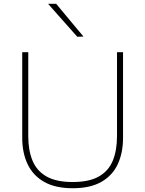

<svg xmlns="http://www.w3.org/2000/svg" viewBox="-20 -990 772 1019"><path d="M366 9Q273.5 9 214.2 -24.8Q155 -58.5 126.5 -118.8Q98 -179 98 -258Q98 -280 98 -314.2Q98 -348.5 98 -390Q98 -431.5 98 -475Q98 -540.5 98 -596.5Q98 -652.5 98 -713H130Q130 -652.5 130 -596.5Q130 -540.5 130 -475V-267Q130 -191.5 152.8 -137Q175.5 -82.5 227.2 -53.2Q279 -24 366 -24Q453 -24 504.5 -53.2Q556 -82.5 578.5 -137Q601 -191.5 601 -268V-475Q601 -540.5 601 -596.5Q601 -652.5 601 -713H633Q633 -652.5 633 -596.5Q633 -540.5 633 -475Q633 -431.5 633 -390Q633 -348.5 633 -314.2Q633 -280 633 -258Q633 -179 605 -118.8Q577 -58.5 518 -24.8Q459 9 366 9ZM390 -795Q364.5 -824 338.8 -852.8Q313 -881.5 287.2 -910.8Q261.5 -940 235 -970H278Q314 -927 350.2 -883.2Q386.5 -839.5 423 -796Z"/></svg>

Font: Commissioner Thin Thin
Style: Regular
Weight: 250
Version: Version 1.000